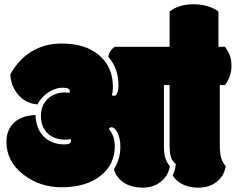

<svg xmlns="http://www.w3.org/2000/svg" viewBox="-20 -867 1094 891"><path d="M1000 -188Q1000 -155.8 1006.3 -134.5Q1012.7 -113.3 1027.8 -95.2Q1019 -48.3 984.6 -22.2Q950.2 3.9 898.9 3.9Q861.8 3.9 830.1 -10.5Q798.3 -24.9 781.2 -52.7Q793 -76.2 795.9 -105.5L787.1 -114.3Q767.1 -132.8 767.1 -189.5V-472.2H740.7V-188Q740.7 -155.8 747.1 -134.5Q753.4 -113.3 768.6 -95.2Q764.2 -71.8 752.7 -53.2Q741.2 -34.7 724.6 -22Q708 -9.3 687 -2.7Q666 3.9 642.6 3.9Q618.7 3.9 596.9 -1.5Q575.2 -6.8 557.9 -17.3Q540.5 -27.8 527.8 -43.9Q515.1 -60.1 508.8 -81.5Q538.6 -129.4 538.6 -186.5Q538.6 -226.1 524.4 -253.4Q511.7 -276.4 497.6 -276.4Q488.3 -276.4 485.4 -268.1Q512.7 -236.3 512.7 -188Q512.7 -103 445.8 -50.8Q379.4 2 265.6 2Q165.5 2 90.3 -55.7Q9.8 -116.7 9.8 -209Q9.8 -239.3 20.3 -262.5Q30.8 -285.6 48.8 -301Q66.9 -316.4 91.8 -324.5Q116.7 -332.5 145 -333Q145.5 -302.2 155 -277.3Q164.6 -252.4 181.9 -234.4Q199.2 -216.3 224.1 -206.5Q249 -196.8 279.8 -196.8Q309.6 -196.8 309.6 -213.4Q309.6 -217.3 308.1 -221.7Q297.4 -218.8 283.2 -218.8Q256.8 -218.8 235.8 -226.6Q214.8 -234.4 200.2 -249Q185.5 -263.7 177.7 -283.9Q169.9 -304.2 169.9 -329.1Q169.9 -353.5 178 -373.5Q186 -393.6 200.7 -407.7Q215.3 -421.9 235.6 -429.9Q255.9 -438 279.8 -438Q296.4 -438 302.7 -436.5Q304.2 -439.5 304.2 -442.9Q304.2 -460 272 -460Q253.4 -460 235.6 -453.9Q217.8 -447.8 202.4 -437.3Q187 -426.8 174.6 -412.6Q162.1 -398.4 153.8 -382.3Q94.2 -387.7 59.1 -434.1Q28.3 -475.1 28.3 -522.9Q66.4 -591.3 127 -628.2Q187.5 -665 266.1 -665Q377 -665 440.4 -610.4Q503.9 -555.7 503.9 -465.3Q503.9 -439 499 -425.8Q501 -424.8 503.2 -423.6Q505.4 -422.4 508.3 -422.4Q515.6 -422.4 519.8 -428.2Q523.9 -434.1 526.1 -441.9Q528.3 -449.7 529.1 -457.8Q529.8 -465.8 529.8 -470.7Q529.8 -549.8 482.9 -603Q485.8 -630.4 512.2 -649.9H767.1V-814Q810.5 -847.2 878.4 -847.2Q945.8 -847.2 993.7 -814V-649.9H1024.4Q1032.2 -638.2 1037.8 -628.2Q1043.5 -618.2 1047.1 -607.7Q1050.8 -597.2 1052.5 -585.7Q1054.2 -574.2 1054.2 -560.1Q1054.2 -513.7 1024.4 -472.2H1000Z"/></svg>

Font: Modak sl
Style: Regular
Weight: 400
Designer: Sarang Kulkarni, Maithili Shingre, Noopur Datye
Foundry: Ek Type
Version: Version 1.036;PS Version 1.000;hotconv 1.0.79;makeotf.lib2.5